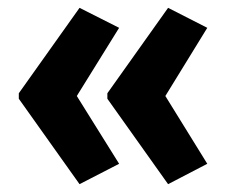

<svg xmlns="http://www.w3.org/2000/svg" viewBox="-20 -519 580 490"><path d="M28 -281 183 -499 284 -448 176 -274 284 -101 183 -49 28 -267ZM254 -281 409 -499 509 -448 402 -274 509 -101 409 -49 254 -267Z"/></svg>

Font: Noto Sans Display Condensed
Style: Bold
Weight: 700
Width: 3
Designer: Monotype Design Team
Foundry: Monotype Imaging Inc.
Version: Version 2.003